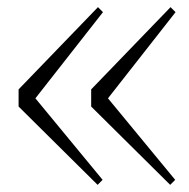

<svg xmlns="http://www.w3.org/2000/svg" viewBox="-20 -530 529 537"><path d="M32 -280 254 -510 268 -496 79 -255 267 -27 253 -13 32 -232ZM235 -280 457 -510 471 -496 282 -255 470 -27 456 -13 235 -232Z"/></svg>

Font: Moderustic Light
Style: Regular
Weight: 300
Designer: Tural Alisoy
Foundry: TAFT Foundry
Version: Version 2.120